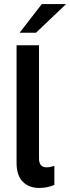

<svg xmlns="http://www.w3.org/2000/svg" viewBox="-20 -921 347 950"><path d="M62 -115V-697H173V-137Q173 -93 211 -93Q225 -93 249 -100V-6Q214 9 174 9Q123 9 92.5 -22Q62 -53 62 -115ZM187 -901H307L158 -759H77Z"/></svg>

Font: Hanken Grotesk SemiBold
Style: Regular
Weight: 600
Designer: Alfredo Marco Pradil
Foundry: Hanken Design Co.
Version: Version 3.014